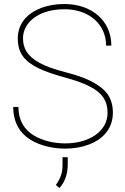

<svg xmlns="http://www.w3.org/2000/svg" viewBox="-20 -741 631 970"><path d="M523.4 -170.4C523.4 -79.6 433.6 -16.6 309.1 -16.6C257.8 -16.6 199.7 -27.8 152.8 -55.7C105.5 -83 73.2 -129.9 73.2 -200.7H46.9C46.9 -121.1 81.1 -68.4 132.3 -36.1C183.6 -3.9 248.5 9.8 309.1 9.8C353.5 9.8 393.6 2.9 430.2 -11.2C502.9 -39.1 550.3 -93.8 550.3 -171.4C550.3 -211.4 540 -244.1 520 -270C479 -320.8 405.3 -352.1 311.5 -376C254.9 -390.6 210.9 -406.2 180.2 -423.3C117.7 -457 96.2 -497.6 96.2 -547.9C96.2 -625 171.9 -694.3 305.7 -694.3C432.1 -694.3 516.1 -616.2 516.1 -510.7H542.5C542.5 -636.2 443.4 -720.7 305.7 -720.7C261.2 -720.7 221.2 -713.9 185.5 -699.7C114.3 -671.9 69.8 -619.1 69.8 -546.9C69.8 -508.8 79.1 -477.5 98.1 -453.6C135.7 -405.3 208 -377.4 304.2 -350.6C465.8 -306.6 523.4 -260.7 523.4 -170.4ZM295.9 53.2V91.8C295.9 134.3 285.2 160.6 262.2 193.4L280.3 209C305.2 181.2 322.3 142.1 322.3 90.8V53.2Z"/></svg>

Font: Vazirmatn Thin
Style: Regular
Weight: 100
Designer: Saber Rastikerdar
Foundry: Saber Rastikerdar
Version: Version 33.003